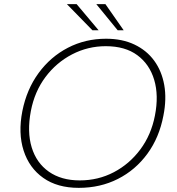

<svg xmlns="http://www.w3.org/2000/svg" viewBox="-20 -897 856 927"><path d="M360 10Q257 10 189 -38Q121 -86 94 -170Q67 -254 88 -361Q109 -466 166.5 -544.5Q224 -623 308 -666.5Q392 -710 492 -710Q570 -710 629 -682Q688 -654 724.5 -604Q761 -554 773 -486.5Q785 -419 769 -339Q749 -233 691.5 -154.5Q634 -76 549 -33Q464 10 360 10ZM365 -26Q454 -26 529.5 -65.5Q605 -105 657.5 -175.5Q710 -246 728 -339Q747 -436 724.5 -511.5Q702 -587 643 -630.5Q584 -674 491 -674Q404 -674 328 -634.5Q252 -595 199.5 -525Q147 -455 129 -361Q110 -261 133 -185.5Q156 -110 216 -68Q276 -26 365 -26ZM426 -751 303 -877H350L456 -751ZM548 -751 445 -877H489L577 -751Z"/></svg>

Font: REM Thin
Style: Italic
Weight: 250
Italic angle: -11°
Designer: Octavio Pardo
Foundry: Ashler Design
Version: Version 1.005;gftools[0.9.28]